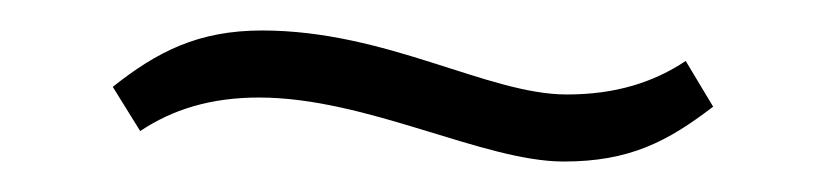

<svg xmlns="http://www.w3.org/2000/svg" viewBox="-20 -332 541 126"><path d="M54 -275 72 -246C93 -260 118 -268 150 -268C221 -268 297 -226 350 -226C393 -226 418 -239 448 -262L430 -292C409 -278 384 -270 352 -270C300 -270 234 -312 152 -312C110 -312 83 -298 54 -275Z"/></svg>

Font: Charger Sport
Style: HL
Weight: 100
Designer: Jasper
Foundry: Cannot Into Space Fonts
Version: Version 1.1